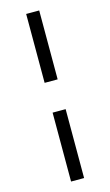

<svg xmlns="http://www.w3.org/2000/svg" viewBox="-136 -748 572 996"><g transform="rotate(-15 150.0 -250.0)"><path d="M115 -170H185V200H115ZM115 -700H185V-330H115Z"/></g></svg>

Font: Retni Sans
Style: Regular
Weight: 400
Designer: Vitaly Kuzmin
Foundry: ParaType Ltd.
Version: Version 1.00;March 2, 2019;FontCreator 11.5.0.2425 64-bit; t